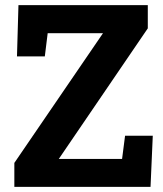

<svg xmlns="http://www.w3.org/2000/svg" viewBox="-20 -731 639 751"><path d="M577.6 -200.2 568.8 0H36.1V-93.8L382.8 -601.1H166.5L155.3 -510.3H46.4L52.2 -710.9H558.1V-620.1L210 -109.4H457.5L469.2 -200.2Z"/></svg>

Font: Hanuman
Style: Bold
Weight: 700
Designer: Danh Hong
Version: Version 8.002; ttfautohint (v1.8.3)